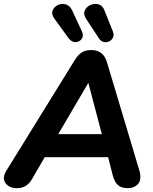

<svg xmlns="http://www.w3.org/2000/svg" viewBox="-30 -976 803 1005"><path d="M59 9Q18 9 -1 -17.5Q-20 -44 3 -82L361 -661Q378 -689 398 -701.5Q418 -714 449 -714Q511 -714 530 -650L699 -85Q713 -38 693.5 -14.5Q674 9 638 9Q605 9 587 -7.5Q569 -24 560 -59L536 -153H204L136 -36Q109 9 59 9ZM431 -540 275 -274H503L433 -540ZM488 -775 421 -877Q405 -901 413.5 -920.5Q422 -940 442.5 -949.5Q463 -959 485 -953.5Q507 -948 517 -921L561 -811Q568 -794 562 -780.5Q556 -767 542.5 -760Q529 -753 514 -756Q499 -759 488 -775ZM329 -776 255 -878Q238 -901 245 -920Q252 -939 271.5 -949Q291 -959 313 -953.5Q335 -948 348 -921L399 -811Q409 -789 398 -773Q387 -757 366.5 -755.5Q346 -754 329 -776Z"/></svg>

Font: Nunito ExtraBold
Style: Italic
Weight: 800
Italic angle: -9°
Designer: Vernon Adams
Foundry: Vernon Adams
Version: Version 3.601; ttfautohint (v1.8.2.53-6de2)